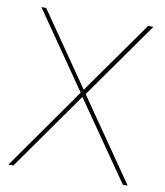

<svg xmlns="http://www.w3.org/2000/svg" viewBox="-76 -724 679 788"><g transform="rotate(10 263.0 -330.0)"><path d="M489 0 263 -326 33 0H12L253 -342L33 -660H53L263 -356L478 -660H500L274 -340L509 0Z"/></g></svg>

Font: Work Sans Hairline
Style: Regular
Weight: 400
Designer: Wei Huang
Foundry: Wei Huang
Version: Version 1.032